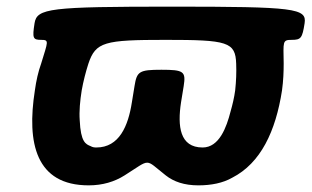

<svg xmlns="http://www.w3.org/2000/svg" viewBox="-20 -548 938 578"><path d="M85 -276C60 -117 88 10 247 10C289 10 325 -1 355 -20C436 -71 414 -71 479 -20C503 -1 535 10 577 10C616 10 651 3 679 -13C765 -57 810 -153 829 -276C833 -305 834 -332 834 -357C833 -423 830 -428 858 -428C886 -428 890 -433 897 -478C904 -523 868 -528 498 -528C129 -528 91 -523 84 -478C77 -433 79 -428 104 -428C129 -428 124 -423 104 -357C95 -332 89 -305 85 -276ZM479 -428C665 -428 689 -422 691 -356C692 -330 691 -304 688 -276C685 -254 680 -233 674 -212C662 -165 640 -104 590 -104C521 -104 514 -168 525 -240L533 -289C540 -333 533 -338 466 -338C399 -338 392 -333 385 -289L377 -240C366 -169 339 -104 270 -104C263 -104 258 -105 253 -108C238 -114 223 -120 220 -186C218 -213 221 -245 226 -276C231 -304 238 -331 246 -356C268 -422 294 -428 479 -428Z"/></svg>

Font: Asimov Print
Style: AIt
Weight: 500
Designer: Google
Version: Version 2.000980: 2014